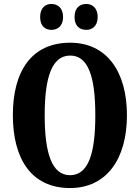

<svg xmlns="http://www.w3.org/2000/svg" viewBox="-20 -941 707 971"><path d="M417 -790C444 -790 474 -807 474 -855C474 -903 444 -921 417 -921C385 -921 357 -903 357 -855C357 -807 385 -790 417 -790ZM240 -790C269 -790 299 -807 299 -855C299 -903 269 -921 240 -921C211 -921 183 -903 183 -855C183 -807 211 -790 240 -790ZM334 10C519 10 622 -137 622 -358C622 -580 519 -725 335 -725C139 -725 45 -580 45 -359C45 -137 139 10 334 10ZM334 -55C242 -55 206 -167 206 -358C206 -549 242 -660 335 -660C428 -660 462 -549 462 -358C462 -167 428 -55 334 -55Z"/></svg>

Font: Noto Serif Hebrew ExtraCondensed ExtraBold
Style: Regular
Weight: 800
Width: 2
Designer: Monotype Design Team
Foundry: Monotype Imaging Inc.
Version: Version 2.004